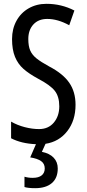

<svg xmlns="http://www.w3.org/2000/svg" viewBox="-20 -744 453 1004"><path d="M218 8 199 50Q239 58 260.5 80.5Q282 103 282 137Q282 187 251 213.5Q220 240 164 240Q127 240 108 234V180Q127 186 151 186Q182 186 198 173Q214 160 214 137Q214 112 195 98.5Q176 85 138 79L168 10Q92 7 38 -21V-108Q71 -89 110 -79Q149 -69 184 -69Q233 -69 261.5 -103Q290 -137 290 -188Q290 -239 266.5 -269Q243 -299 180 -332Q132 -358 103 -383.5Q74 -409 58.5 -446.5Q43 -484 43 -540Q43 -593 66 -635Q89 -677 130 -700.5Q171 -724 223 -724Q301 -724 369 -689L342 -612Q282 -645 227 -645Q181 -645 154.5 -616Q128 -587 128 -540Q128 -503 138 -480Q148 -457 171 -438.5Q194 -420 238 -396Q309 -359 342 -311.5Q375 -264 375 -196Q375 -114 332 -58.5Q289 -3 218 8Z"/></svg>

Font: Noto Sans UI Cond
Style: Regular
Weight: 400
Width: 3
Designer: Monotype Design Team
Foundry: Monotype Imaging Inc.
Version: Version 1.001